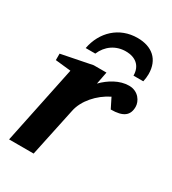

<svg xmlns="http://www.w3.org/2000/svg" viewBox="-175 -807 807 901"><g transform="rotate(30 228.0 -357.0)"><path d="M456 -429C456 -458 432 -500 380 -500C330 -500 280 -470 244 -433L257 -500H188L22 -467V-432L106 -423L18 0H151L207 -264C219 -324 271 -383 334 -414L361 -360C429 -360 456 -383 456 -429ZM432 -592C432 -672 381 -714 303 -714C204 -714 133 -646 115 -551H167C188 -601 232 -632 287 -632C339 -632 374 -604 374 -551H427C430 -564 432 -578 432 -592Z"/></g></svg>

Font: Veleka
Style: Bold Italic
Weight: 700
Italic angle: -12°
Designer: Stefan Peev, Context Ltd, 2016; SIL International, 1997-2014.
Foundry: Stefan Peev, Context Ltd, 2016
Version: Version 5.000